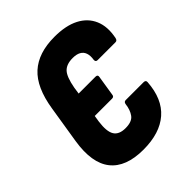

<svg xmlns="http://www.w3.org/2000/svg" viewBox="-189 -779 902 902"><g transform="rotate(-45 262.5 -327.5)"><path d="M242 8Q126 8 75.5 -55.5Q25 -119 45 -246L75 -433Q94 -554 154 -608.5Q214 -663 321 -663Q396 -663 444.5 -638Q493 -613 513 -566.5Q533 -520 520 -456Q517 -442 506 -442H387Q374 -442 375 -456Q379 -481 373 -498Q367 -515 351.5 -523.5Q336 -532 311 -532Q270 -532 249.5 -510.5Q229 -489 218 -428L213 -394H325Q340 -394 337 -380L321 -279Q320 -266 307 -266H192L187 -234Q179 -175 195 -149Q211 -123 254 -123Q297 -123 313.5 -145.5Q330 -168 334 -203Q336 -216 348 -216H466Q481 -216 480 -203Q473 -98 412 -45Q351 8 242 8Z"/></g></svg>

Font: Sofia Sans Condensed Black
Style: Italic
Weight: 900
Italic angle: -9°
Version: Version 4.100